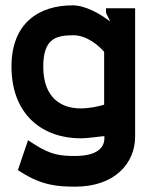

<svg xmlns="http://www.w3.org/2000/svg" viewBox="-20 -502 558 719"><path d="M23 -253C23 -69 143 16 282 16C307 16 336 11 367 8H371V15C371 58 333 82 262 82C210 82 173 80 108 38L85 23L47 135L61 144C139 193 199 197 262 197C411 197 486 108 486 10V-471H377V-454L393 -421L381 -430C353 -450 300 -482 252 -482C126 -482 23 -416 23 -253ZM142 -252C142 -356 188 -370 255 -370C307 -370 353 -328 369 -309L370 -307V-110C351 -104 316 -96 282 -96C209 -96 142 -136 142 -252Z"/></svg>

Font: Charger EcoBold
Style: Bold
Weight: 1000
Designer: Jasper
Foundry: Cannot Into Space Fonts
Version: Version 1.1